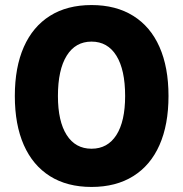

<svg xmlns="http://www.w3.org/2000/svg" viewBox="-20 -730 726 760"><path d="M342.3 10Q245.7 10 177.8 -32.7Q110 -75.3 74.3 -155.8Q38.7 -236.3 38.7 -350Q38.7 -463.7 74.3 -544.2Q110 -624.7 177.8 -667.3Q245.7 -710 342.3 -710Q439 -710 507.3 -667.3Q575.7 -624.7 611.3 -544.2Q647 -463.7 647 -350Q647 -236.3 611.3 -155.8Q575.7 -75.3 507.3 -32.7Q439 10 342.3 10ZM342.3 -141.3Q406 -141.3 440.7 -195.5Q475.3 -249.7 475.3 -350Q475.3 -453.7 440.7 -509.5Q406 -565.3 342.3 -565.3Q278.7 -565.3 244 -509.5Q209.3 -453.7 209.3 -350Q209.3 -249.7 244 -195.5Q278.7 -141.3 342.3 -141.3Z"/></svg>

Font: Lexend Medium
Style: Regular
Weight: 500
Designer: Bonnie Shaver-Troup, Thomas Jockin
Foundry: Lexend
Version: Version 1.005